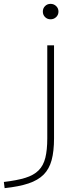

<svg xmlns="http://www.w3.org/2000/svg" viewBox="-110 -755 428 995"><path d="M-90 188Q-22 180 21.5 166.5Q65 153 90 128Q115 103 125 62.5Q135 22 135 -38V-520H170V-38Q170 29 157.5 75Q145 121 116 150Q87 179 38 195.5Q-11 212 -86 220ZM152 -655Q135 -655 123.5 -666.5Q112 -678 112 -695Q112 -712 123.5 -723.5Q135 -735 152 -735Q169 -735 181 -723.5Q193 -712 193 -695Q193 -678 181 -666.5Q169 -655 152 -655Z"/></svg>

Font: M PLUS 2 Thin ExtraLight
Style: Regular
Weight: 250
Version: Version 1.001